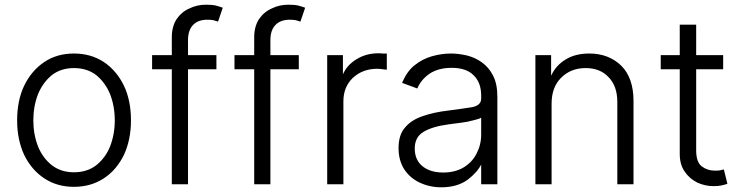

<svg xmlns="http://www.w3.org/2000/svg" viewBox="-20 -783 3158 818"><path d="M169 -23Q115 -58 83 -123Q53 -188 53 -270Q53 -355 83 -418Q114 -482 169 -519Q223 -555 295 -555Q367 -555 422 -519Q477 -482 508 -418Q538 -355 538 -270Q538 -188 508 -123Q476 -58 422 -23Q367 13 295 13Q223 13 169 -23ZM390 -79Q429 -110 449 -159Q469 -211 469 -270Q469 -330 449 -382Q428 -432 390 -463Q351 -493 295 -493Q240 -493 201 -463Q163 -432 142 -382Q122 -330 122 -270Q122 -211 142 -159Q162 -110 201 -79Q240 -49 295 -49Q351 -49 390 -79Z M781 -488V2H712V-488H628V-548H712V-625Q712 -669 732 -701Q754 -733 787 -747Q819 -763 858 -763Q886 -763 901 -759Q916 -755 929 -750L909 -691L889 -697Q877 -699 864 -699Q824 -699 803 -677Q781 -655 781 -612V-548H902V-488Z M1132 -488V2H1063V-488H979V-548H1063V-625Q1063 -669 1083 -701Q1105 -733 1138 -747Q1170 -763 1209 -763Q1237 -763 1252 -759Q1267 -755 1280 -750L1260 -691L1240 -697Q1228 -699 1215 -699Q1175 -699 1154 -677Q1132 -655 1132 -612V-548H1253V-488Z M1441 -548V-464H1440Q1457 -505 1498 -530Q1539 -556 1592 -556Q1603 -556 1609 -555H1628V-486Q1624 -486 1610 -488Q1596 -490 1587 -490Q1525 -490 1483 -451Q1443 -412 1443 -352V2H1374V-548Z M1768 -5Q1726 -25 1702 -62Q1678 -100 1678 -152Q1678 -208 1705 -239Q1731 -271 1780 -288Q1829 -305 1890 -312Q1960 -321 1994 -327Q2030 -335 2030 -363V-376Q2030 -432 1997 -463Q1966 -494 1904 -494Q1848 -494 1810 -469Q1773 -443 1758 -406L1693 -430Q1713 -478 1745 -504Q1778 -531 1819 -543Q1861 -555 1902 -555Q1931 -555 1968 -547Q2004 -538 2032 -518Q2063 -496 2080 -462Q2099 -427 2099 -370V2H2030V-84H2031Q2014 -49 1972 -17Q1928 15 1860 15Q1811 15 1768 -5ZM1954 -69Q1992 -92 2010 -128Q2030 -166 2030 -209V-282Q2025 -277 1999 -271Q1971 -263 1943 -260Q1901 -254 1890 -253Q1822 -244 1784 -221Q1747 -199 1747 -150Q1747 -101 1781 -74Q1814 -48 1868 -48Q1918 -48 1954 -69Z M2261 2V-548H2328V-462H2329Q2348 -504 2389 -529Q2430 -555 2491 -555Q2573 -555 2627 -503Q2679 -451 2679 -353V2H2610V-349Q2610 -416 2573 -454Q2537 -493 2475 -493Q2412 -493 2371 -452Q2330 -412 2330 -341V2Z M2946 -488V-142Q2946 -92 2970 -74Q2994 -56 3025 -56Q3040 -56 3046 -57L3064 -61L3079 0Q3072 3 3054 7Q3041 10 3020 10Q2984 10 2951 -5Q2917 -22 2897 -52Q2876 -82 2876 -127V-488H2795V-548H2876V-678H2946V-548H3061V-488Z"/></svg>

Font: Sinter Normal
Style: Regular
Weight: 350
Foundry: Adobe & rsms
Version: Version 1.000